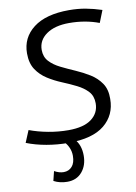

<svg xmlns="http://www.w3.org/2000/svg" viewBox="-113 -774 748 1058"><g transform="rotate(-10 261.5 -245.0)"><path d="M531 -679 504 -611Q427 -640 337 -640Q257 -640 210 -607Q163 -574 163 -520Q163 -481 186.5 -455.5Q210 -430 247.5 -411.5Q285 -393 326.5 -375Q368 -357 405 -334Q442 -311 465.5 -276.5Q489 -242 488 -189Q488 -99 421.5 -44.5Q355 10 220 10Q158 10 98 -0.5Q38 -11 -13 -31L15 -98Q63 -80 119.5 -69.5Q176 -59 232 -59Q318 -59 361.5 -92Q405 -125 405 -179Q405 -220 381.5 -245.5Q358 -271 321 -289.5Q284 -308 242.5 -325Q201 -342 164 -365.5Q127 -389 103.5 -424.5Q80 -460 80 -515Q80 -603 149.5 -656.5Q219 -710 349 -710Q398 -710 441.5 -702Q485 -694 531 -679ZM101 202 114 149Q141 164 166 164Q195 164 213 143.5Q231 123 231 84Q231 36 194 -2L256 -3Q290 33 290 93Q290 148 259.5 184Q229 220 177 220Q135 220 101 202Z"/></g></svg>

Font: Georama
Style: Italic
Weight: 400
Italic angle: -9°
Designer: Jean-Baptiste Levee
Foundry: Production Type
Version: Version 1.000